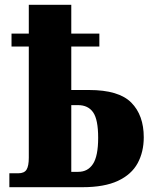

<svg xmlns="http://www.w3.org/2000/svg" viewBox="-20 -780 626 800"><path d="M19 0V-58H56Q81 -58 90.5 -73Q100 -88 100 -123V-586H28V-640H100V-760H277V-640H394V-586H277V-405H351Q475 -405 527 -352.5Q579 -300 579 -208Q579 -147 553.5 -100Q528 -53 471.5 -26.5Q415 0 323 0ZM306 -64Q346 -64 367.5 -97Q389 -130 389 -206Q389 -282 368 -312Q347 -342 305 -342H277V-64Z"/></svg>

Font: Noto Serif Condensed Black
Style: Regular
Weight: 900
Width: 3
Designer: Monotype Design Team
Foundry: Monotype Imaging Inc.
Version: Version 2.015; ttfautohint (v1.8.4.7-5d5b)